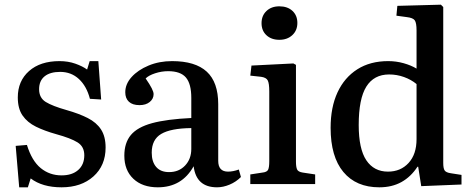

<svg xmlns="http://www.w3.org/2000/svg" viewBox="-20 -786 2016 820"><path d="M62 14 47 -163 95 -167Q116 -99 154 -68Q192 -37 243 -37Q288 -37 314 -60Q340 -83 340 -123Q340 -160 311 -178Q282 -196 220 -213Q170 -227 133.5 -245Q97 -263 76.5 -292.5Q56 -322 56 -370Q56 -440 104 -482.5Q152 -525 234 -525Q271 -525 302 -514Q333 -503 352 -489L363 -525H400L412 -361L364 -364Q350 -418 317 -448.5Q284 -479 237 -479Q194 -479 170.5 -460Q147 -441 147 -405Q147 -368 175.5 -350.5Q204 -333 264 -316Q317 -301 354.5 -282Q392 -263 411.5 -233Q431 -203 431 -156Q431 -79 379 -32.5Q327 14 243 14Q161 14 111 -24L99 14Z M654 14Q588 14 549.5 -22.5Q511 -59 511 -121Q511 -176 539 -209.5Q567 -243 629.5 -260Q692 -277 797 -282V-368Q797 -428 774 -455Q751 -482 698 -482Q670 -482 642.5 -473Q615 -464 602 -451Q620 -425 628 -409Q636 -393 636 -384Q636 -364 619.5 -350.5Q603 -337 576 -337Q546 -337 530.5 -351.5Q515 -366 515 -392Q515 -427 542 -457Q569 -487 614.5 -506Q660 -525 715 -525Q814 -525 863 -480Q912 -435 912 -341V-99Q912 -53 954 -53Q975 -53 1000 -62L1009 -30Q988 -9 960.5 2.5Q933 14 907 14Q818 14 807 -76Q757 14 654 14ZM702 -51Q744 -51 770.5 -79Q797 -107 797 -150V-239Q709 -238 668.5 -214Q628 -190 628 -134Q628 -95 647 -73Q666 -51 702 -51Z M1173 -616Q1139 -616 1118 -635.5Q1097 -655 1097 -687Q1097 -719 1118 -739Q1139 -759 1173 -759Q1208 -759 1229 -739.5Q1250 -720 1250 -688Q1250 -656 1228.5 -636Q1207 -616 1173 -616ZM1049 0V-41L1101 -49Q1120 -51 1125 -61Q1130 -71 1130 -98V-395Q1130 -430 1123.5 -442.5Q1117 -455 1095 -458L1049 -463L1054 -506L1233 -515L1244 -509V-95Q1244 -74 1248.5 -63Q1253 -52 1273 -49L1326 -41V0Z M1600 14Q1501 14 1446.5 -51.5Q1392 -117 1392 -240Q1392 -328 1421.5 -391.5Q1451 -455 1506 -490Q1561 -525 1638 -525Q1672 -525 1704 -516Q1736 -507 1759 -493V-656Q1759 -688 1751.5 -699Q1744 -710 1717 -713L1673 -719L1677 -761L1863 -766L1873 -756V-90Q1873 -67 1879 -58Q1885 -49 1906 -46L1951 -39V2L1779 9L1766 -74H1763Q1735 -31 1694.5 -8.5Q1654 14 1600 14ZM1637 -53Q1691 -53 1725 -90Q1759 -127 1759 -192V-427Q1736 -446 1705.5 -457Q1675 -468 1642 -468Q1577 -468 1544.5 -416Q1512 -364 1512 -252Q1512 -150 1544.5 -101.5Q1577 -53 1637 -53Z"/></svg>

Font: Literata 36pt Medium
Style: Regular
Weight: 500
Designer: Latin by Veronika Burian and Jose Scaglione. Greek by Irene Vlachou. Cyrillic by Vera Evstafieva.
Foundry: TypeTogether
Version: Version 3.002